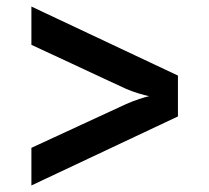

<svg xmlns="http://www.w3.org/2000/svg" viewBox="-20 -623 640 587"><path d="M76 -56 524 -267V-392L76 -603V-486L366 -351C392 -340 421 -332 436 -329C422 -326 393 -317 366 -305L76 -171Z"/></svg>

Font: JetBrains Mono
Style: Bold
Weight: 558
Monospace: yes
Designer: Philipp Nurullin, Konstantin Bulenkov
Foundry: JetBrains
Version: Version 2.305